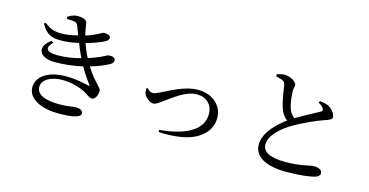

<svg xmlns="http://www.w3.org/2000/svg" viewBox="-83 -1195 3167 1646"><g transform="rotate(15 1500.0 -372.0)"><path d="M352 -557C401 -557 455 -565 508 -577C525 -534 543 -492 561 -456C496 -438 425 -427 355 -427C251 -427 237 -465 293 -520L277 -534C164 -456 209 -364 349 -364C437 -364 520 -375 594 -392C631 -326 668 -279 685 -254C691 -244 690 -241 677 -245C633 -256 561 -272 476 -272C303 -272 219 -193 219 -109C219 5 358 53 492 53C615 53 688 37 688 1C688 -23 663 -37 629 -37C585 -37 565 -25 486 -25C395 -25 276 -39 276 -126C276 -189 350 -234 455 -234C537 -234 614 -208 651 -189C696 -165 711 -145 738 -145C765 -145 785 -189 785 -225C785 -255 727 -282 649 -407C721 -427 780 -452 817 -474C836 -486 841 -498 841 -510C841 -535 812 -543 783 -540C769 -540 754 -523 678 -494C658 -486 636 -478 613 -471C591 -513 575 -552 562 -590C639 -612 704 -638 728 -653C745 -664 752 -676 752 -686C751 -711 720 -716 692 -716C678 -716 642 -683 543 -652C533 -690 528 -729 523 -758C518 -788 479 -797 438 -797C405 -797 379 -786 350 -766L353 -749C372 -749 392 -748 409 -746C439 -743 448 -732 457 -709L484 -637C435 -625 379 -616 343 -616C268 -616 237 -633 187 -670L174 -660C223 -570 276 -557 352 -557Z M1363 -35 1365 -16C1479 -9 1604 -22 1680 -61C1759 -100 1819 -163 1819 -264C1819 -361 1739 -453 1600 -453C1480 -453 1364 -382 1281 -343C1251 -329 1240 -326 1227 -326C1208 -326 1189 -340 1177 -355L1165 -349C1166 -333 1166 -314 1174 -298C1186 -271 1226 -240 1256 -240C1280 -240 1299 -257 1349 -293C1398 -326 1501 -413 1599 -413C1689 -413 1741 -354 1741 -275C1741 -118 1563 -52 1363 -35Z M2507 31C2637 31 2724 17 2762 6C2784 -1 2801 -16 2801 -32C2801 -67 2764 -78 2722 -78C2695 -78 2619 -49 2478 -49C2332 -49 2276 -91 2276 -150C2276 -238 2376 -318 2459 -366C2532 -408 2644 -460 2711 -482C2753 -496 2776 -506 2776 -526C2776 -551 2747 -592 2709 -612C2690 -622 2662 -626 2632 -630L2624 -615C2643 -604 2664 -591 2672 -573C2678 -560 2675 -552 2660 -544C2627 -525 2531 -476 2458 -432C2432 -450 2416 -475 2405 -507C2392 -545 2385 -613 2384 -651C2384 -676 2391 -690 2391 -708C2390 -734 2335 -770 2283 -770C2261 -770 2240 -765 2214 -757L2215 -738C2231 -734 2255 -728 2271 -722C2291 -713 2297 -702 2300 -684C2310 -614 2324 -527 2344 -477C2356 -445 2375 -416 2403 -396C2335 -347 2221 -248 2221 -135C2221 -26 2332 31 2507 31Z"/></g></svg>

Font: Source Han Serif CN Medium
Style: Regular
Weight: 500
Designer: Ryoko NISHIZUKA 西塚涼子 (kana & ideographs); Frank Grießhammer (Latin, Greek & Cyrillic); Wenlong ZHANG 张文龙 (bopomofo); San
Foundry: Adobe
Version: Version 2.002;hotconv 1.1.0;makeotfexe 2.6.0